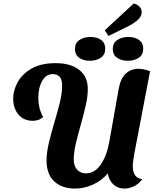

<svg xmlns="http://www.w3.org/2000/svg" viewBox="-20 -1081 913 1122"><path d="M418 21Q342 21 297 -21Q252 -63 252 -143Q252 -189 265.5 -246Q279 -303 297 -363Q315 -423 329 -479Q343 -535 343 -580Q343 -618 328 -633Q313 -648 288 -648Q250 -648 227 -609Q204 -570 204 -508Q204 -480 210 -453.5Q216 -427 232 -397Q219 -385 203 -380Q187 -375 173 -375Q118 -375 87.5 -412Q57 -449 57 -504Q57 -553 83.5 -601Q110 -649 165 -680.5Q220 -712 305 -712Q392 -712 442.5 -673Q493 -634 493 -561Q493 -516 480.5 -462Q468 -408 452 -352Q436 -296 423.5 -243.5Q411 -191 411 -149Q411 -110 431 -89Q451 -68 481 -68Q533 -68 568.5 -119Q604 -170 619 -254L674 -564Q685 -623 715 -651Q745 -679 789 -679Q818 -679 857 -665L765 -184Q761 -159 758.5 -142Q756 -125 756 -112Q756 -78 768.5 -58Q781 -38 811 -34Q794 -8 765 6.5Q736 21 707 21Q669 21 643 -2.5Q617 -26 610 -68Q574 -25 522.5 -2Q471 21 418 21ZM614 -871 592 -904 762 -1061Q781 -1056 794.5 -1042.5Q808 -1029 808 -1011Q808 -990 793.5 -973.5Q779 -957 758 -944Q737 -931 716 -921ZM505 -726Q467 -726 442.5 -743.5Q418 -761 418 -795Q418 -830 444.5 -847.5Q471 -865 509 -865Q547 -865 571 -847.5Q595 -830 595 -797Q595 -761 569 -743.5Q543 -726 505 -726ZM727 -726Q689 -726 664 -743.5Q639 -761 639 -795Q639 -830 665.5 -847.5Q692 -865 731 -865Q768 -865 792.5 -847.5Q817 -830 817 -797Q817 -761 791 -743.5Q765 -726 727 -726Z"/></svg>

Font: Sansita Swashed SemiBold
Style: Regular
Weight: 600
Designer: Pablo Cosgaya
Foundry: Omnibus-Type
Version: Version 1.003; ttfautohint (v1.8.3)